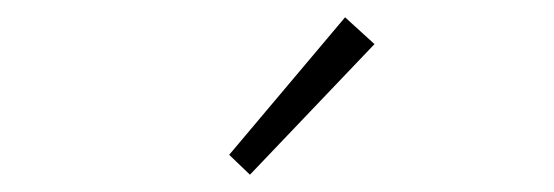

<svg xmlns="http://www.w3.org/2000/svg" viewBox="-20 -774 640 222"><path d="M269 -572 245 -595 379 -754 413 -723Z"/></svg>

Font: Source Code Pro ExtraLight Light
Style: Regular
Weight: 300
Monospace: yes
Version: Version 1.018;hotconv 1.0.116;makeotfexe 2.5.65601